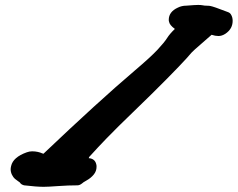

<svg xmlns="http://www.w3.org/2000/svg" viewBox="-20 -756 948 766"><path d="M153.3 -142.6Q372.1 -350.6 516.6 -473.6Q581.1 -528.3 608.4 -557.6Q635.7 -586.9 646.5 -604Q657.2 -621.1 677.7 -640.6Q656.2 -656.2 654.3 -669.9Q653.3 -671.9 653.3 -676.8Q653.3 -709 689.5 -725.6Q705.1 -733.4 723.6 -733.4Q758.8 -736.3 770.5 -736.3Q781.2 -736.3 788.6 -734.9Q795.9 -733.4 801.8 -733.4Q808.6 -733.4 814 -732.9Q819.3 -732.4 827.6 -730Q835.9 -727.5 841.3 -725.6Q846.7 -723.6 862.3 -717.8Q877.9 -711.9 888.7 -708Q897.5 -705.1 901.4 -698.2Q908.2 -687.5 908.2 -672.9Q908.2 -640.6 878.9 -621.1Q865.2 -612.3 851.6 -612.3Q838.9 -612.3 824.2 -617.2Q774.4 -574.2 758.3 -559.6Q742.2 -544.9 736.8 -537.6Q731.4 -530.3 692.4 -489.3Q653.3 -448.2 580.1 -376Q546.9 -343.8 509.8 -307.6Q472.7 -271.5 454.1 -253.4Q435.5 -235.4 404.8 -203.6Q374 -171.9 335.9 -129.9Q335.9 -128.9 334 -125Q359.4 -123 364.3 -99.6Q365.2 -96.7 365.2 -90.8Q365.2 -73.2 354 -59.6Q342.8 -45.9 326.2 -36.6Q309.6 -27.3 307.6 -24.4Q297.9 -16.6 289.1 -16.6Q252.9 -16.6 212.4 -13.7Q171.9 -10.7 154.3 -10.7Q126 -10.7 76.2 -16.6Q64.5 -19.5 59.6 -27.3Q59.6 -28.3 52.7 -32.7Q45.9 -37.1 39.6 -42.5Q33.2 -47.9 27.8 -58.6Q22.5 -69.3 22.5 -81.1Q22.5 -85.9 24.4 -93.8Q32.2 -128.9 86.9 -148.4Q97.7 -152.3 108.4 -152.3Q120.1 -152.3 130.9 -149.9Q141.6 -147.5 147.5 -144.5Z"/></svg>

Font: Essays1743
Style: BoldItalic
Weight: 700
Italic angle: -10°
Designer: Based on the typeface in a 1743 English translation of the essays of Montaigne.  PostScript/TrueType font designed by Jo
Version: Version 002.100